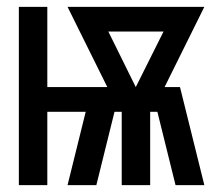

<svg xmlns="http://www.w3.org/2000/svg" viewBox="-20 -540 640 560"><path d="M35 0V-520H118V-286H293L177 -520H576L460 -286H505L576 0H492L439 -214H418V0H335V-214H314L261 0H177L230 -214H118V0ZM376 -286 457 -448H296Z"/></svg>

Font: Iosevka Semibold Extended
Style: Regular
Weight: 600
Width: 7
Monospace: yes
Designer: Belleve Invis
Foundry: Belleve Invis
Version: Version 32.5.0; ttfautohint (v1.8.4)